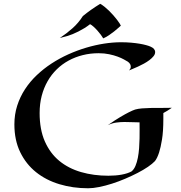

<svg xmlns="http://www.w3.org/2000/svg" viewBox="-20 -965 957 1017"><path d="M890.1 -394Q878.9 -386.2 867.7 -379.2Q856.4 -372.1 845.2 -366.2V-335Q845.2 -269 838.1 -226.1Q831.1 -183.1 822.8 -157.7Q813 -127.4 800.8 -111.8Q787.6 -97.7 763.7 -81.3Q739.7 -64.9 709 -49.1Q678.2 -33.2 643.3 -18.3Q608.4 -3.4 573.2 7.8Q538.1 19 505.4 25.6Q472.7 32.2 446.8 32.2Q365.7 32.2 294.7 10.7Q223.6 -10.7 170.7 -53.2Q117.7 -95.7 86.9 -159.2Q56.2 -222.7 56.2 -306.2Q56.2 -358.4 71 -405Q85.9 -451.7 112.3 -492.2Q138.7 -532.7 174.8 -566.9Q210.9 -601.1 253.2 -628.7Q295.4 -656.2 342 -677.2Q388.7 -698.2 436.5 -712.4Q484.4 -726.6 531.2 -733.9Q578.1 -741.2 621.1 -741.2Q649.4 -741.2 674.3 -739Q699.2 -736.8 719.5 -733.4Q739.7 -730 754.6 -725.8Q769.5 -721.7 777.8 -717.8Q801.8 -707.5 801.8 -689Q801.8 -677.7 793.2 -667.2Q784.7 -656.7 771.5 -646.7Q758.3 -636.7 742.2 -627.9Q726.1 -619.1 710.7 -612.1Q695.3 -605 682.4 -599.9Q669.4 -594.7 663.1 -591.8Q672.4 -601.6 672.6 -610.1Q672.9 -618.7 669.4 -625Q665.5 -632.3 657.2 -638.2Q649.9 -642.6 636.5 -650.1Q623 -657.7 603.3 -665Q583.5 -672.4 558.1 -677.7Q532.7 -683.1 502 -683.1Q458.5 -683.1 418.5 -673.1Q378.4 -663.1 343.8 -644.3Q309.1 -625.5 280.8 -597.9Q252.4 -570.3 232.2 -534.9Q211.9 -499.5 200.9 -457.3Q189.9 -415 189.9 -366.2Q189.9 -278.8 217.5 -216.1Q245.1 -153.3 293.9 -113Q342.8 -72.8 409.4 -53.5Q476.1 -34.2 554.2 -34.2Q592.3 -34.2 624.3 -40Q656.2 -45.9 676.8 -57.1Q689.5 -67.4 697.5 -86.4Q705.6 -105.5 710.2 -129.4Q714.8 -153.3 716.8 -179.9Q718.8 -206.5 719.2 -231.9Q719.7 -257.3 719.5 -279.5Q719.2 -301.8 719.2 -316.9Q698.7 -316.9 679.2 -317.9Q659.7 -318.8 639.2 -318.8Q617.2 -318.8 595 -315.7Q572.8 -312.5 550.8 -301.8Q589.8 -329.1 617.2 -345.2Q644.5 -361.3 662.1 -370.1Q682.6 -380.4 695.8 -384.8Q711.4 -389.2 732.4 -390.9Q753.4 -392.6 778.3 -393.1Q803.2 -393.6 831.5 -393.3Q859.9 -393.1 890.1 -394ZM620.1 -829.1Q615.2 -824.7 606.2 -816.7Q597.2 -808.6 585 -798.8Q572.8 -789.1 558.1 -779.1Q543.5 -769 526.9 -761.7Q522.9 -769 514.4 -780.5Q505.9 -792 495.6 -803.5Q485.4 -814.9 474.9 -824.2Q464.4 -833.5 457 -836.9Q442.9 -825.7 427 -815.9Q411.1 -806.2 395.5 -798.3Q379.9 -790.5 365.2 -784.4Q350.6 -778.3 338.9 -774.9L296.9 -763.7Q333.5 -788.1 364.7 -815.9Q396 -843.8 418.9 -879.9Q440.9 -897.9 462.4 -913.1Q483.9 -928.2 510.7 -944.8Q521.5 -939 533.7 -929.2Q545.9 -919.4 557.6 -908Q569.3 -896.5 580.3 -884Q591.3 -871.6 599.6 -860.6Q607.9 -849.6 613.5 -841.1Q619.1 -832.5 620.1 -829.1Z"/></svg>

Font: Eagle Lake
Style: Regular
Weight: 400
Designer: Astigmatic (AOETI)
Foundry: Astigmatic (AOETI)
Version: Version 1.000